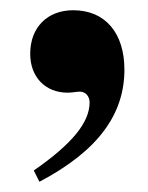

<svg xmlns="http://www.w3.org/2000/svg" viewBox="-20 -175 290 375"><path d="M57 180C173 119 223 47 223 -39C223 -110 186 -155 123 -155C73 -155 39 -122 39 -70C39 -24 69 6 112 6C122 6 129 4 136 4C147 4 155 13 155 25C155 64 121 106 46 158Z"/></svg>

Font: XITS Math
Style: Bold
Weight: 700
Designer: MicroPress Inc., with final additions and corrections provided by Coen Hoffman, Elsevier (retired)
Version: Version 1.105